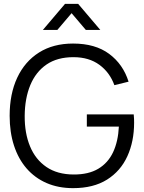

<svg xmlns="http://www.w3.org/2000/svg" viewBox="-20 -960 745 995"><path d="M202.3 -805 317 -940H385L499.7 -805H424.7L351 -891.7L277.3 -805ZM358.7 15Q282.3 15 221.5 -11.4Q160.7 -37.8 117.9 -87Q75.2 -136.2 52.6 -205.3Q30 -274.5 30 -360Q30 -473.2 69.2 -557.2Q108.5 -641.3 182.1 -687.8Q255.7 -734.3 358.7 -734.3Q473.7 -734.3 545.8 -680.7Q618 -627 646.3 -536.7L572.7 -518.7Q548.8 -584.7 495.1 -624.1Q441.3 -663.5 361.7 -663.7Q277.2 -664 221.2 -625.7Q165.2 -587.3 136.9 -518.7Q108.7 -450 108 -360Q107.3 -270 135.6 -201.7Q163.8 -133.3 220.5 -94.7Q277.2 -56 361.7 -55.7Q438.8 -55.3 489.4 -85.5Q540 -115.7 566.2 -171.5Q592.3 -227.3 596 -304H430V-367H673Q674.3 -355.5 674.7 -342.7Q675 -329.8 675 -324.3Q675 -227.2 640 -150.3Q605 -73.5 534.7 -29.2Q464.3 15 358.7 15Z"/></svg>

Font: Manrope ExtraLight
Style: Regular
Weight: 200
Designer: Mikhail Sharanda
Foundry: Mikhail Sharanda
Version: Version 4.505